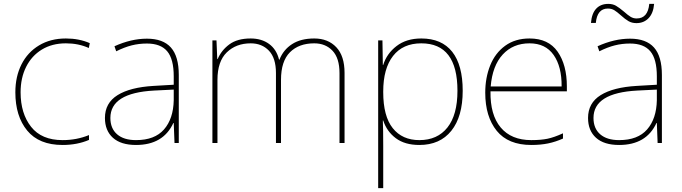

<svg xmlns="http://www.w3.org/2000/svg" viewBox="-20 -736 3509 988"><path d="M59 -261Q59 -342 90.5 -404.5Q122 -467 181 -502.5Q240 -538 319 -538Q387 -538 442 -514L437 -489Q384 -513 319 -513Q248 -513 195.5 -481Q143 -449 114.5 -392Q86 -335 86 -261Q86 -152 140 -83.5Q194 -15 302 -15Q375 -15 438 -41V-16Q377 10 302 10Q181 10 120 -64Q59 -138 59 -261Z M900 -350V0H878L874 -103H872Q820 10 680 10Q602 10 561 -27Q520 -64 520 -129Q520 -206 585 -246.5Q650 -287 771 -294L874 -300V-343Q874 -432 840.5 -472Q807 -512 736 -512Q695 -512 657.5 -502.5Q620 -493 578 -472L569 -498Q655 -537 736 -537Q819 -537 859.5 -491.5Q900 -446 900 -350ZM773 -270Q548 -258 548 -129Q548 -75 582.5 -45Q617 -15 680 -15Q776 -15 824 -70Q872 -125 874 -220V-275Z M1753 -361V0H1727V-360Q1727 -437 1691 -475Q1655 -513 1597 -513Q1518 -513 1472 -467Q1426 -421 1426 -325V0H1400V-360Q1400 -437 1364 -475Q1328 -513 1270 -513Q1195 -513 1147 -466.5Q1099 -420 1099 -325V0H1073V-528H1094L1098 -432H1100Q1119 -477 1160 -507.5Q1201 -538 1270 -538Q1326 -538 1364.5 -510Q1403 -482 1416 -429H1418Q1438 -480 1483 -509Q1528 -538 1597 -538Q1668 -538 1710.5 -493Q1753 -448 1753 -361Z M2361 -269Q2361 -136 2302.5 -63Q2244 10 2138 10Q2063 10 2016.5 -25Q1970 -60 1952 -116H1950Q1952 -71 1952 15V232H1926V-528H1948L1950 -402H1952Q1970 -460 2020.5 -499Q2071 -538 2148 -538Q2253 -538 2307 -469.5Q2361 -401 2361 -269ZM1952 -265V-262Q1952 -138 2001 -76.5Q2050 -15 2138 -15Q2231 -15 2282.5 -80Q2334 -145 2334 -269Q2334 -513 2148 -513Q2053 -513 2002.5 -448Q1952 -383 1952 -265Z M2897 -291V-266H2504Q2502 -145 2556.5 -80Q2611 -15 2714 -15Q2763 -15 2797 -22Q2831 -29 2877 -50V-23Q2839 -6 2800.5 2Q2762 10 2714 10Q2595 10 2536 -63Q2477 -136 2477 -259Q2477 -336 2502.5 -399.5Q2528 -463 2579.5 -500.5Q2631 -538 2705 -538Q2802 -538 2849.5 -470Q2897 -402 2897 -291ZM2505 -291H2870Q2871 -393 2829 -453Q2787 -513 2705 -513Q2620 -513 2567 -455.5Q2514 -398 2505 -291Z M3386 -350V0H3364L3360 -103H3358Q3306 10 3166 10Q3088 10 3047 -27Q3006 -64 3006 -129Q3006 -206 3071 -246.5Q3136 -287 3257 -294L3360 -300V-343Q3360 -432 3326.5 -472Q3293 -512 3222 -512Q3181 -512 3143.5 -502.5Q3106 -493 3064 -472L3055 -498Q3141 -537 3222 -537Q3305 -537 3345.5 -491.5Q3386 -446 3386 -350ZM3259 -270Q3034 -258 3034 -129Q3034 -75 3068.5 -45Q3103 -15 3166 -15Q3262 -15 3310 -70Q3358 -125 3360 -220V-275ZM3255 -617Q3232 -617 3214.5 -627Q3197 -637 3175 -657Q3155 -675 3141 -683.5Q3127 -692 3108 -692Q3053 -692 3046 -618H3021Q3025 -667 3048 -691.5Q3071 -716 3110 -716Q3133 -716 3149.5 -706.5Q3166 -697 3191 -676Q3211 -658 3225 -649.5Q3239 -641 3256 -641Q3314 -641 3321 -716H3346Q3342 -668 3317.5 -642.5Q3293 -617 3255 -617Z"/></svg>

Font: Noto Sans UI Thin
Style: Regular
Weight: 250
Designer: Monotype Design Team
Foundry: Monotype Imaging Inc.
Version: Version 1.001